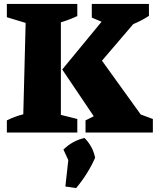

<svg xmlns="http://www.w3.org/2000/svg" viewBox="-20 -677 801 981"><path d="M15 0V-62Q55 -82 99 -93L111 -560L15 -589V-657H375V-595Q335 -576 291 -563V-90L375 -69V0ZM417 0V-62Q438 -73 459 -83L298 -322L499 -566L449 -587V-657H741V-596Q703 -571 661 -554L501 -367L699 -92L761 -69V0ZM314 276 329 141 304 87Q352 41 412 28Q455 72 466 129Q430 211 369 284Z"/></svg>

Font: Piazzolla SC ExtraBold
Style: Regular
Weight: 800
Designer: Juan Pablo del Peral
Foundry: Huerta Tipografica
Version: Version 1.330